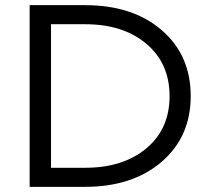

<svg xmlns="http://www.w3.org/2000/svg" viewBox="-20 -725 821 745"><path d="M310 0H95V-705H310Q495 -705 607.5 -608Q720 -511 720 -352Q720 -194 607 -97Q494 0 310 0ZM638 -352Q638 -479 548 -555Q458 -631 310 -631H178V-74H310Q458 -74 548 -149.5Q638 -225 638 -352Z"/></svg>

Font: Metropolitano
Style: Regular
Weight: 400
Designer: Fonts by Alex Slobzheninov & Chris M. Simpson / Changes by Cristiano Sobral
Foundry: Fonts by Alex Slobzheninov & Chris M. Simpson / Changes by Cristiano Sobral
Version: Version 1.00;August 30, 2020;FontCreator 13.0.0.2681 64-bit